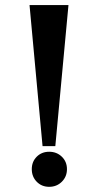

<svg xmlns="http://www.w3.org/2000/svg" viewBox="-20 -719 382 749"><path d="M247.1 -699.2 195.8 -148.9H146L95.2 -699.2ZM123.3 -10Q104 -29.8 104 -59.1Q104 -88.4 123.3 -107.7Q142.6 -127 171.9 -127Q201.2 -127 221.2 -107.7Q241.2 -88.4 241.2 -59.1Q241.2 -29.8 221.2 -10Q201.2 9.8 171.9 9.8Q142.6 9.8 123.3 -10Z"/></svg>

Font: Moniqa Black Paragraph
Style: Regular
Weight: 900
Designer: Rajesh Rajput
Foundry: Rajesh Rajput
Version: Version 1.000